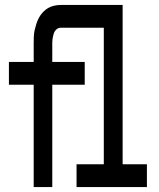

<svg xmlns="http://www.w3.org/2000/svg" viewBox="-20 -755 640 775"><path d="M116 0V-413H16V-505H116V-580Q116 -594 116.5 -607.5Q117 -621 120 -634Q123 -647 127 -659.5Q131 -672 137.5 -684Q144 -696 153.5 -706Q163 -716 174 -722.5Q185 -729 198.5 -732Q212 -735 225 -735H475V-92H573V0H289V-92H399V-643H225Q215 -643 207.5 -636Q200 -629 197 -619.5Q194 -610 192.5 -600Q191 -590 191 -580V-505H322V-413H191V0Z"/></svg>

Font: Iosevka Curly SmBdEx
Style: Regular
Weight: 600
Width: 7
Monospace: yes
Designer: Belleve Invis
Foundry: Belleve Invis
Version: Version 11.1.0; ttfautohint (v1.8.3)